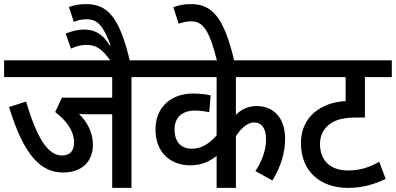

<svg xmlns="http://www.w3.org/2000/svg" viewBox="-20 -916 1930 936"><path d="M621 -540H712V-622H0V-540H527V-440H282L249 -370C302 -330 341 -278 341 -222C341 -178 319 -158 282 -158C212 -158 159 -247 107 -421L24 -394C98 -154 180 -75 289 -75C373 -75 433 -123 433 -211C433 -269 406 -321 365 -361C378 -359 396 -359 418 -359H527V0H621Z M522 -615H614C562 -838 501 -896 400 -896C368 -896 342 -891 316 -882L340 -809C358 -817 377 -822 402 -822C454 -822 482 -794 519 -696L515 -695C482 -748 444 -772 391 -772C360 -772 328 -764 300 -752L326 -679C349 -690 375 -697 398 -697C443 -697 472 -687 522 -615Z M1422 -540V-622H698V-540H1036V-256C1002 -218 965 -191 915 -191C870 -191 831 -217 831 -285C831 -344 868 -377 931 -377C954 -377 982 -373 1000 -369L1007 -451C988 -456 952 -460 921 -460C812 -460 738 -392 738 -285C738 -169 815 -110 908 -110C964 -110 1003 -130 1036 -156V0H1130V-252C1157 -294 1189 -319 1218 -319C1255 -319 1277 -292 1277 -236C1277 -182 1255 -126 1225 -82L1308 -36C1350 -104 1370 -175 1370 -239C1370 -342 1313 -399 1232 -399C1193 -399 1159 -386 1130 -356V-540Z M1039 -615H1123C1072 -835 1012 -896 911 -896C878 -896 852 -891 825 -881L851 -800C868 -807 888 -812 913 -812C972 -812 1003 -762 1039 -615Z M1890 -540V-622H1408V-540H1665V-423C1548 -418 1447 -348 1447 -219C1447 -78 1544 0 1677 0C1745 0 1805 -17 1860 -44L1829 -127C1778 -100 1737 -85 1676 -85C1603 -85 1540 -122 1540 -215C1540 -258 1559 -291 1589 -312C1617 -333 1657 -343 1716 -343H1759V-540Z"/></svg>

Font: Noto Sans SemiCondensed Medium
Style: Regular
Weight: 500
Width: 4
Designer: Monotype Design Team
Foundry: Monotype Imaging Inc.
Version: Version 2.013